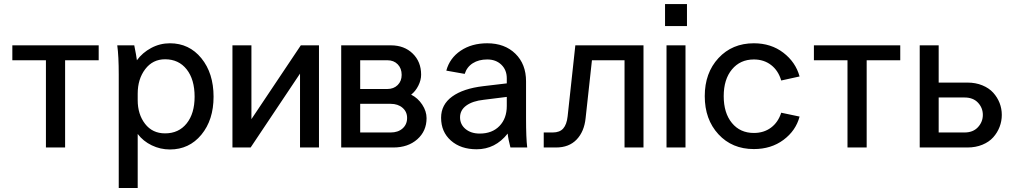

<svg xmlns="http://www.w3.org/2000/svg" viewBox="-20 -729 5005 949"><path d="M41 -431.2V-504.9H467.8V-431.2H301.8V0H207V-431.2Z M660.6 -66.9V200.2H566.9V-359.9Q566.9 -452.1 559.6 -504.9H643.6Q653.8 -454.6 656.7 -431.2Q684.1 -468.8 727.3 -491.9Q770.5 -515.1 819.8 -515.1Q915 -515.1 975.3 -441.2Q1035.6 -367.2 1035.6 -251Q1035.6 -136.2 975.3 -63.2Q915 9.8 819.8 9.8Q772.5 9.8 730 -10.7Q687.5 -31.2 660.6 -66.9ZM660.6 -266.1V-233.9Q660.6 -164.1 697 -116.9Q733.4 -69.8 795.9 -69.8Q863.3 -69.8 902.6 -118.9Q941.9 -168 941.9 -251Q941.9 -336.4 902.6 -386.2Q863.3 -436 795.9 -436Q734.9 -436 697.8 -387.2Q660.6 -338.4 660.6 -266.1Z M1128.9 -504.9H1222.7V-140.1L1466.8 -504.9H1556.6V0H1462.9V-365.2L1218.8 0H1128.9Z M1666.5 -504.9H1912.1Q1978 -504.9 2019.8 -464.4Q2061.5 -423.8 2061.5 -359.9Q2061.5 -333 2047.6 -305.4Q2033.7 -277.8 2012.2 -261.2Q2045.4 -244.6 2066.9 -211.9Q2088.4 -179.2 2088.4 -145Q2088.4 -81.1 2042.5 -40.5Q1996.6 0 1924.3 0H1666.5ZM1760.3 -215.8V-74.2H1911.1Q1947.3 -74.2 1969.7 -94Q1992.2 -113.8 1992.2 -146Q1992.2 -176.8 1969.5 -196.3Q1946.8 -215.8 1911.1 -215.8ZM1760.3 -431.2V-289.1H1894.5Q1925.8 -289.1 1945.6 -308.6Q1965.3 -328.1 1965.3 -358.9Q1965.3 -391.1 1945.8 -411.1Q1926.3 -431.2 1894.5 -431.2Z M2585.9 0H2502.9Q2491.7 -43 2489.3 -68.8Q2428.2 8.8 2335.9 8.8Q2257.3 8.8 2208.7 -34.2Q2160.2 -77.1 2160.2 -147Q2160.2 -211.9 2214.8 -251.7Q2269.5 -291.5 2369.1 -303.2L2484.9 -316.9V-341.8Q2484.9 -383.3 2458 -409.2Q2431.2 -435.1 2388.2 -435.1Q2346.2 -435.1 2316.9 -416.5Q2287.6 -397.9 2276.9 -363.8L2186 -379.9Q2202.6 -441.9 2257.1 -478.5Q2311.5 -515.1 2388.2 -515.1Q2474.6 -515.1 2527.3 -463.6Q2580.1 -412.1 2580.1 -327.1V-145Q2580.1 -45.9 2585.9 0ZM2351.1 -68.8Q2412.6 -68.8 2448.7 -106.2Q2484.9 -143.6 2484.9 -205.1V-250L2371.1 -235.8Q2316.4 -230 2285.2 -207.5Q2253.9 -185.1 2253.9 -148.9Q2253.9 -113.8 2281 -91.3Q2308.1 -68.8 2351.1 -68.8Z M2823.7 -504.9H3160.6V0H3066.9V-431.2H2905.8L2874.5 -145Q2867.7 -78.6 2830.1 -39.3Q2792.5 0 2728.5 0H2667.5V-74.2H2711.9Q2746.6 -74.2 2763.9 -94Q2781.2 -113.8 2785.6 -153.8Z M3274.4 0V-504.9H3368.2V0ZM3267.1 -600.1V-709H3375.5V-600.1Z M3463.4 -253.9Q3463.4 -368.7 3531.2 -441.9Q3599.1 -515.1 3706.1 -515.1Q3791 -515.1 3851.8 -468.5Q3912.6 -421.9 3932.1 -351.1L3841.3 -331.1Q3827.1 -379.9 3791.5 -407.5Q3755.9 -435.1 3706.1 -435.1Q3638.7 -435.1 3597.9 -386Q3557.1 -336.9 3557.1 -253.9Q3557.1 -170.4 3597.7 -121.1Q3638.2 -71.8 3706.1 -71.8Q3755.4 -71.8 3790.8 -98.1Q3826.2 -124.5 3841.3 -171.9L3932.1 -152.8Q3913.6 -83 3852.5 -37.6Q3791.5 7.8 3706.1 7.8Q3598.6 7.8 3531 -65.4Q3463.4 -138.7 3463.4 -253.9Z M4002.9 -431.2V-504.9H4429.7V-431.2H4263.7V0H4168.9V-431.2Z M4525.9 -504.9H4619.6V-320.8H4761.7Q4802.7 -320.8 4835.7 -307.1Q4868.7 -293.5 4889.2 -270.8Q4909.7 -248 4920.7 -220Q4931.6 -191.9 4931.6 -161.1Q4931.6 -130.4 4920.7 -101.8Q4909.7 -73.2 4889.2 -50.3Q4868.7 -27.3 4835.7 -13.7Q4802.7 0 4761.7 0H4525.9ZM4619.6 -247.1V-74.2H4747.6Q4789.6 -74.2 4813.7 -100.3Q4837.9 -126.5 4837.9 -161.1Q4837.9 -195.8 4814 -221.4Q4790 -247.1 4747.6 -247.1Z"/></svg>

Font: LT Superior Med
Style: Regular
Weight: 500
Designer: Daniel Lyons
Foundry: LyonsType
Version: Version 1.000